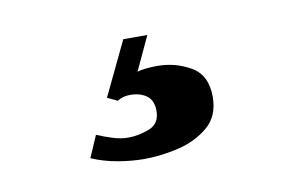

<svg xmlns="http://www.w3.org/2000/svg" viewBox="-38 -60 507 322"><g transform="rotate(-10 216.0 101.0)"><path d="M186 203Q165 203 141.5 199Q118 195 97 186L113 149Q125 154 139 158.5Q153 163 166 163Q183 163 201.5 156Q220 149 220 127Q220 109 209 101Q198 93 181 93Q174 93 169 94.5Q164 96 159 99L142 91L186 -1H227L200 57Q205 55 215 54Q225 53 234 53Q265 53 291 68Q317 83 317 120Q317 153 295.5 171Q274 189 244 196Q214 203 186 203Z"/></g></svg>

Font: Frank Ruhl Libre SemiBold
Style: Regular
Weight: 600
Designer: Yanek Iontef
Foundry: Fontef
Version: Version 6.003;gftools[0.9.30]